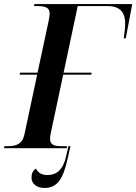

<svg xmlns="http://www.w3.org/2000/svg" viewBox="-47 -734 675 951"><path d="M-27 0H283L286 -10H257C222 -10 201 -16 201 -47C201 -54 202 -62 204 -72L266 -364H405L407 -374H268L338 -704H485C554 -704 574 -666 573 -613C573 -600 570 -572 566 -544H576L608 -714H124L121 -704H137C176 -704 199 -697 199 -667C199 -658 196 -640 193 -626L139 -374H52L50 -364H137L74 -68C63 -19 33 -10 -11 -10H-25ZM174 197C236 197 266 153 288 52L302 -10H292L280 42C265 108 232 133 189 133C157 133 141 120 131 101C116 110 109 126 109 145C109 175 133 197 174 197Z"/></svg>

Font: Noto Serif Display SemiCondensed SemiBold
Style: Italic
Weight: 600
Width: 4
Italic angle: -12°
Designer: Monotype Design Team
Foundry: Monotype Imaging Inc.
Version: Version 2.009